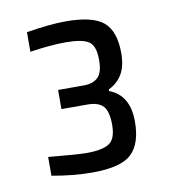

<svg xmlns="http://www.w3.org/2000/svg" viewBox="-54 -744 432 484"><g transform="rotate(-10 161.5 -502.5)"><path d="M42 -319V-367Q116 -360 140 -360Q180 -360 197.5 -371.5Q215 -383 215 -419Q215 -453 203 -466.5Q191 -480 162 -480H96V-529H162Q185 -529 198 -541Q211 -553 211 -586Q211 -622 194.5 -633Q178 -644 135 -644Q98 -644 44 -636V-686Q104 -696 145 -696Q214 -696 241.5 -672.5Q269 -649 269 -593Q269 -560 257 -539.5Q245 -519 222 -508V-504Q273 -485 273 -417Q273 -361 246 -335Q219 -309 145 -309Q97 -309 42 -319Z"/></g></svg>

Font: Assailand
Style: Regular
Weight: 400
Designer: Hector Gatti with collaboration of the Omnibus-Type team
Foundry: Omnibus-Type
Version: Version 0.072;October 19, 2019;FontCreator 12.0.0.2547 64-bi